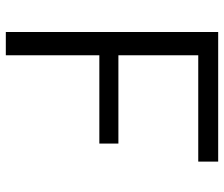

<svg xmlns="http://www.w3.org/2000/svg" viewBox="-75 -695 770 660"><g transform="rotate(90 310.0 -365.0)"><path d="M170 0V-321.5H473.5V-387H170V-661.5H535.5V-730H90V0Z"/></g></svg>

Font: Monaspace Neon Light
Style: Regular
Weight: 300
Designer: Riley Cran & the Lettermatic Team
Foundry: Lettermatic
Version: Version 1.200 (Monaspace Neon)